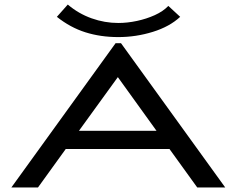

<svg xmlns="http://www.w3.org/2000/svg" viewBox="-20 -824 1040 844"><path d="M847 0 725 -169H269L147 0H30L488 -634H512L970 0ZM498 -485 327 -249H668ZM720 -798 772 -750Q726 -707 652 -684Q578 -661 500 -661Q422 -661 355.5 -682Q289 -703 230 -750L278 -804Q325 -764 382.5 -743.5Q440 -723 500 -723Q540 -723 582 -732Q624 -741 660.5 -757.5Q697 -774 720 -798Z"/></svg>

Font: Inconsolata UltraExpanded Medium
Style: Regular
Weight: 500
Width: 9
Monospace: yes
Designer: Raph Levien, Cyreal, Brenton Simpson
Foundry: Raph Levien, Cyreal, Google
Version: Version 3.001; ttfautohint (v1.8.2.53-6de2)